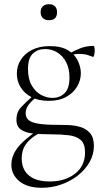

<svg xmlns="http://www.w3.org/2000/svg" viewBox="-20 -612 484 912"><path d="M179 280Q109 280 71.5 248.5Q34 217 34 171Q34 119 77.5 73.5Q121 28 195 -14L206 -1Q173 15 145 33.5Q117 52 100 77.5Q83 103 83 142Q83 174 97.5 198.5Q112 223 141.5 236.5Q171 250 216 250Q289 250 336.5 213Q384 176 384 112Q384 71 363.5 53Q343 35 307 30.5Q271 26 223 26Q177 26 139.5 22.5Q102 19 80 4Q58 -11 58 -44Q58 -78 79 -101.5Q100 -125 136 -156L147 -146Q122 -125 112 -108.5Q102 -92 102 -74Q102 -54 115.5 -42Q129 -30 162 -24.5Q195 -19 253 -19Q275 -19 304 -18Q333 -17 361 -9Q389 -1 407.5 20Q426 41 426 81Q426 122 405.5 158Q385 194 350 221.5Q315 249 270.5 264.5Q226 280 179 280ZM211 -133Q163 -133 129.5 -150.5Q96 -168 78 -197.5Q60 -227 60 -262Q60 -298 78.5 -327.5Q97 -357 132 -375Q167 -393 216 -393Q271 -393 303.5 -373Q336 -353 350 -323Q364 -293 364 -264Q364 -231 346.5 -201Q329 -171 295 -152Q261 -133 211 -133ZM229 -147Q264 -147 287 -169.5Q310 -192 310 -244Q310 -286 294.5 -316Q279 -346 253 -362.5Q227 -379 194 -379Q159 -379 136 -357.5Q113 -336 113 -284Q113 -236 131 -205.5Q149 -175 175.5 -161Q202 -147 229 -147ZM301 -319V-353Q332 -371 361 -382.5Q390 -394 425 -394Q427 -394 428.5 -387Q430 -380 430 -373Q430 -363 427.5 -351.5Q425 -340 421 -342Q414 -345 397 -350.5Q380 -356 356 -356Q343 -356 332 -354Q321 -352 310 -349ZM213 -516Q194 -516 183.5 -526Q173 -536 173 -554Q173 -572 183.5 -582Q194 -592 213 -592Q231 -592 241 -582Q251 -572 251 -554Q251 -516 213 -516Z"/></svg>

Font: Cormorant Garamond Light Light
Style: Regular
Weight: 300
Version: Version 4.001